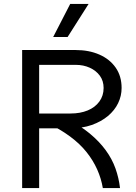

<svg xmlns="http://www.w3.org/2000/svg" viewBox="-20 -951 690 971"><path d="M154 -302V-377H337Q386 -377 423.5 -392.5Q461 -408 482.5 -437.5Q504 -467 504 -506Q504 -542 485 -568Q466 -594 434 -608.5Q402 -623 363 -623H154V-698H363Q430 -698 482.5 -675Q535 -652 565 -609Q595 -566 595 -506Q595 -466 577.5 -429.5Q560 -393 526 -364.5Q492 -336 444 -319Q396 -302 334 -302ZM92 0V-698H178V0ZM500 0Q492 -48 471.5 -94Q451 -140 417.5 -182Q384 -224 334 -261Q284 -298 218 -329L314 -351Q384 -317 433 -276.5Q482 -236 514.5 -191.5Q547 -147 564 -99Q581 -51 587 0ZM249 -764 335 -931H428L322 -764Z"/></svg>

Font: Azeret Mono Thin Light
Style: Regular
Weight: 300
Version: Version 1.002